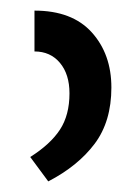

<svg xmlns="http://www.w3.org/2000/svg" viewBox="-20 -780 251 362"><path d="M45 -760Q116 -760 153 -719Q190 -678 190 -615Q190 -551 158.5 -509Q127 -467 71 -438L37 -484Q75 -508 93 -535.5Q111 -563 111 -604Q111 -640 93 -661.5Q75 -683 45 -683Z"/></svg>

Font: Noto Sans Living
Style: Regular
Weight: 400
Designer: Monotype Design Team
Foundry: Monotype Imaging Inc.
Version: Version 2.013; ttfautohint (v1.8.4.7-5d5b)